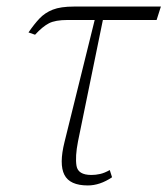

<svg xmlns="http://www.w3.org/2000/svg" viewBox="-20 -556 511 586"><path d="M248 10Q193 10 176.5 -22.5Q160 -55 177 -123L269 -495H186Q149 -495 129.5 -485Q110 -475 87 -450L67 -457Q84 -482 100.5 -499.5Q117 -517 141 -526.5Q165 -536 206 -536H471L458 -495H294L218 -124Q209 -78 213.5 -50Q218 -22 259 -22Q272 -22 285.5 -25Q299 -28 315 -37L322 -15Q285 10 248 10Z"/></svg>

Font: Noto Serif SemiCondensed ExtraLight
Style: Italic
Weight: 200
Width: 4
Italic angle: -12°
Designer: Monotype Design Team
Foundry: Monotype Imaging Inc.
Version: Version 2.013